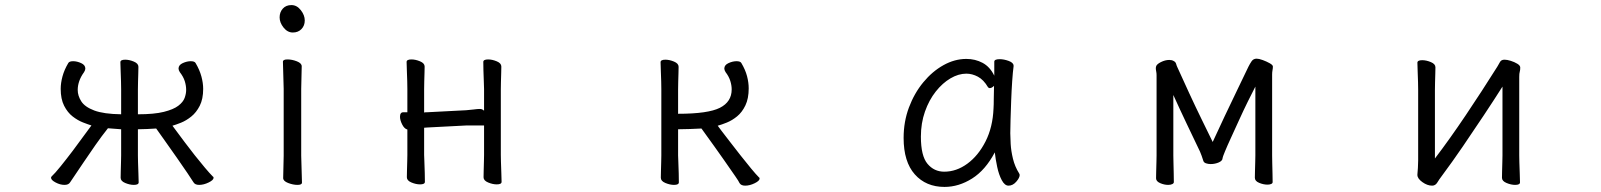

<svg xmlns="http://www.w3.org/2000/svg" viewBox="-20 -718 6303 756"><path d="M457 -209Q443 -210 431 -211Q419 -212 405 -213Q381 -183 355.5 -146.5Q330 -110 307.5 -76.5Q285 -43 270.5 -21.5Q256 0 256 0Q250 10 234 10Q217 10 199 0.5Q181 -9 181 -18Q181 -21 183 -23Q196 -35 219 -63.5Q242 -92 267 -125Q292 -158 312 -186Q332 -214 340 -224Q327 -228 306.5 -236Q286 -244 266 -259.5Q246 -275 232.5 -301.5Q219 -328 219 -368Q219 -391 226 -417Q233 -443 249 -470Q253 -477 268 -477Q283 -477 299.5 -469.5Q316 -462 316 -448Q316 -442 311 -434Q298 -416 292 -398.5Q286 -381 286 -364Q286 -341 300 -319Q314 -297 351 -283Q388 -269 457 -268V-366Q457 -376 456.5 -397Q456 -418 455 -440Q454 -462 454 -473Q454 -483 473 -483Q489 -483 507 -475.5Q525 -468 525 -455Q525 -447 524.5 -430.5Q524 -414 523.5 -396Q523 -378 523 -366V-268Q587 -268 625 -277.5Q663 -287 682 -301.5Q701 -316 707 -332.5Q713 -349 713 -364Q713 -381 707.5 -398.5Q702 -416 688 -434Q683 -442 683 -448Q683 -462 699.5 -469.5Q716 -477 731 -477Q746 -477 750 -470Q766 -443 773 -417Q780 -391 780 -368Q780 -328 766.5 -301.5Q753 -275 733 -259Q713 -243 693 -235Q673 -227 659 -223Q662 -219 675 -201.5Q688 -184 707 -158.5Q726 -133 747 -106.5Q768 -80 787 -57.5Q806 -35 818 -23Q821 -22 821 -18Q821 -9 801.5 0.5Q782 10 764 10Q748 10 742 0Q736 -10 718 -36.5Q700 -63 677 -96Q654 -129 631.5 -160.5Q609 -192 595 -212Q576 -211 559.5 -210Q543 -209 523 -209V-106Q523 -100 523.5 -79Q524 -58 525 -35Q526 -12 526 0Q526 10 507 10Q491 10 473 2.5Q455 -5 455 -18Q455 -26 455.5 -44.5Q456 -63 456.5 -81Q457 -99 457 -106Z M1127.5 -698Q1149 -698 1164.5 -678Q1180 -658 1180 -637.5Q1180 -617 1167 -603.5Q1154 -590 1133 -590Q1112 -590 1096.5 -609.5Q1081 -629 1081 -649.5Q1081 -670 1093.5 -684Q1106 -698 1127.5 -698ZM1095 -17 1097 -105V-368L1094 -475Q1094 -484 1112 -484Q1130 -484 1149 -476.5Q1168 -469 1168 -457L1166 -368V-105L1169 1Q1169 10 1151.5 10Q1134 10 1114.5 2.5Q1095 -5 1095 -17Z M1886 -224H1817L1663 -216Q1660 -216 1656.5 -215.5Q1653 -215 1650 -215V-108Q1650 -102 1651 -81Q1652 -60 1652.5 -37Q1653 -14 1653 -2Q1653 8 1634 8Q1618 8 1600 0.5Q1582 -7 1582 -20Q1582 -28 1582.5 -46.5Q1583 -65 1583.5 -83Q1584 -101 1584 -108V-208Q1572 -211 1563.5 -228Q1555 -245 1555 -258Q1555 -276 1568 -276H1584V-367Q1584 -377 1583.5 -398Q1583 -419 1582 -441Q1581 -463 1581 -474Q1581 -484 1600 -484Q1616 -484 1634 -476.5Q1652 -469 1652 -456Q1652 -448 1651.5 -431.5Q1651 -415 1650.5 -397Q1650 -379 1650 -367V-275Q1653 -276 1656.5 -276Q1660 -276 1662 -276L1816 -284Q1831 -285 1845.5 -287Q1860 -289 1870 -289Q1879 -289 1886 -282V-367Q1886 -377 1885 -398Q1884 -419 1883.5 -441Q1883 -463 1883 -474Q1883 -484 1902 -484Q1918 -484 1936 -476.5Q1954 -469 1954 -456Q1954 -448 1953.5 -431.5Q1953 -415 1952.5 -397Q1952 -379 1952 -367V-108Q1952 -102 1952.5 -81Q1953 -60 1954 -37Q1955 -14 1955 -2Q1955 8 1936 8Q1920 8 1902 0.5Q1884 -7 1884 -20Q1884 -28 1884.5 -46.5Q1885 -65 1885.5 -83Q1886 -101 1886 -108Z M2584 -366Q2584 -376 2583.5 -397Q2583 -418 2582 -440Q2581 -462 2581 -473Q2581 -483 2600 -483Q2616 -483 2634 -475.5Q2652 -468 2652 -455Q2652 -447 2651.5 -430.5Q2651 -414 2650.5 -396Q2650 -378 2650 -366V-270Q2768 -270 2814.5 -293.5Q2861 -317 2861 -366Q2861 -382 2855.5 -399.5Q2850 -417 2837 -434Q2832 -442 2832 -448Q2832 -462 2848.5 -469.5Q2865 -477 2880 -477Q2895 -477 2899 -470Q2915 -443 2921.5 -418Q2928 -393 2928 -370Q2928 -330 2915 -303Q2902 -276 2882.5 -260Q2863 -244 2842 -235.5Q2821 -227 2806 -223Q2807 -221 2820.5 -203.5Q2834 -186 2854 -160Q2874 -134 2896 -106Q2918 -78 2937.5 -54.5Q2957 -31 2968 -20Q2971 -19 2971 -15Q2971 -6 2951.5 3.5Q2932 13 2914 13Q2898 13 2892 3Q2889 -4 2875.5 -23.5Q2862 -43 2831 -87.5Q2800 -132 2742 -212Q2723 -211 2696.5 -210Q2670 -209 2650 -209V-106Q2650 -100 2651 -79Q2652 -58 2652.5 -35Q2653 -12 2653 0Q2653 10 2634 10Q2618 10 2600 2.5Q2582 -5 2582 -18Q2582 -26 2582.5 -44.5Q2583 -63 2583.5 -81Q2584 -99 2584 -106Z M3971 -457Q3968 -435 3965.5 -398.5Q3963 -362 3961.5 -321.5Q3960 -281 3959 -246Q3958 -211 3958 -193Q3958 -179 3959.5 -151.5Q3961 -124 3968.5 -93Q3976 -62 3993 -35Q3995 -31 3995 -29Q3995 -18 3981.5 -2.5Q3968 13 3951 13Q3936 13 3924.5 -8.5Q3913 -30 3906.5 -60.5Q3900 -91 3897 -118Q3860 -48 3807.5 -15Q3755 18 3699 18Q3626 18 3582 -31.5Q3538 -81 3538 -175Q3538 -239 3559 -295Q3580 -351 3615.5 -394Q3651 -437 3695 -461.5Q3739 -486 3785 -486Q3820 -486 3849 -470.5Q3878 -455 3895 -420V-475Q3895 -485 3916 -485Q3933 -485 3952 -478Q3971 -471 3971 -459ZM3894 -380Q3885 -371 3877 -371Q3873 -371 3870 -375Q3853 -404 3830.5 -416Q3808 -428 3785 -428Q3754 -428 3722.5 -409.5Q3691 -391 3664.5 -357.5Q3638 -324 3622 -278.5Q3606 -233 3606 -180Q3606 -104 3632 -73Q3658 -42 3698 -42Q3746 -42 3789 -73.5Q3832 -105 3860.5 -161Q3889 -217 3892 -291Q3893 -305 3893 -330Q3893 -355 3894 -380Z M4923 -377Q4910 -352 4893 -317.5Q4876 -283 4859 -245.5Q4842 -208 4827 -175.5Q4812 -143 4803 -121Q4794 -99 4794 -96Q4794 -85 4779 -78.5Q4764 -72 4747 -72Q4737 -72 4728.5 -75Q4720 -78 4718 -85Q4715 -94 4711.5 -104.5Q4708 -115 4705 -121Q4681 -171 4652 -232Q4623 -293 4600 -344V-106Q4600 -100 4600.5 -79Q4601 -58 4601.5 -35.5Q4602 -13 4602 -1Q4602 4 4595.5 7Q4589 10 4580 10Q4564 10 4548 3Q4532 -4 4532 -16Q4532 -24 4532.5 -43Q4533 -62 4533.5 -80.5Q4534 -99 4534 -106V-422Q4534 -430 4532.5 -437Q4531 -444 4531 -450Q4531 -452 4531.5 -453.5Q4532 -455 4532 -456Q4534 -465 4551 -473.5Q4568 -482 4584 -482Q4594 -482 4601 -478Q4609 -474 4611 -466.5Q4613 -459 4616 -453Q4639 -402 4663.5 -349Q4688 -296 4712 -247Q4736 -198 4755 -159Q4777 -207 4802 -260Q4827 -313 4851.5 -363.5Q4876 -414 4896 -456Q4901 -466 4908 -476.5Q4915 -487 4928 -487Q4937 -487 4952 -481.5Q4967 -476 4979.5 -469Q4992 -462 4992 -456Q4992 -449 4990.5 -441.5Q4989 -434 4989 -425V-106Q4989 -96 4989.5 -75Q4990 -54 4990.5 -33.5Q4991 -13 4991 -1Q4991 4 4985 6.5Q4979 9 4971 9Q4955 9 4938 2Q4921 -5 4921 -18Q4921 -26 4921.5 -44.5Q4922 -63 4922.5 -81Q4923 -99 4923 -106Z M5896 -377Q5863 -325 5822.5 -264Q5782 -203 5740 -141.5Q5698 -80 5657 -25Q5647 -12 5639.5 0.5Q5632 13 5619 13Q5600 13 5580.5 -1Q5561 -15 5561 -29V-31Q5562 -40 5563 -57Q5564 -74 5564 -86V-364Q5564 -374 5563.5 -395Q5563 -416 5562 -438Q5561 -460 5561 -471Q5561 -481 5580 -481Q5596 -481 5614 -473.5Q5632 -466 5632 -453Q5632 -445 5631.5 -428.5Q5631 -412 5630.5 -394Q5630 -376 5630 -364V-94Q5688 -170 5751.5 -264.5Q5815 -359 5876 -456Q5881 -464 5886 -473.5Q5891 -483 5904 -483Q5914 -483 5928.5 -478.5Q5943 -474 5954.5 -467Q5966 -460 5966 -452Q5966 -442 5964 -435.5Q5962 -429 5962 -415V-106Q5962 -100 5962.5 -79Q5963 -58 5964 -35Q5965 -12 5965 0Q5965 10 5946 10Q5930 10 5912 2.5Q5894 -5 5894 -18Q5894 -26 5894.5 -44.5Q5895 -63 5895.5 -81Q5896 -99 5896 -106Z"/></svg>

Font: Moon Stars Kai T
Style: Regular
Weight: 400
Designer: GuiWonder
Version: Version 1.101